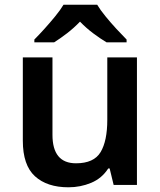

<svg xmlns="http://www.w3.org/2000/svg" viewBox="-20 -786 682 816"><path d="M562 -542V0H463L446 -70H440Q413 -28 367.5 -9Q322 10 271 10Q180 10 128.5 -37Q77 -84 77 -188V-542H203V-213Q203 -92 303 -92Q379 -92 407.5 -139.5Q436 -187 436 -277V-542ZM393 -766Q406 -744 428.5 -716.5Q451 -689 475 -663Q499 -637 518 -618V-606H433Q406 -622 376 -644.5Q346 -667 320 -694Q294 -667 265.5 -645Q237 -623 210 -606H126V-618Q145 -637 168.5 -663Q192 -689 214.5 -716.5Q237 -744 250 -766Z"/></svg>

Font: Noto Sans Bassa Vah SemiBold
Style: Regular
Weight: 600
Designer: Monotype Design Team
Foundry: Monotype Imaging Inc.
Version: Version 2.002; ttfautohint (v1.8.4.7-5d5b)